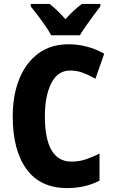

<svg xmlns="http://www.w3.org/2000/svg" viewBox="-20 -950 579 980"><path d="M338 -590Q275 -590 242 -525.5Q209 -461 209 -355Q209 -242 243 -183.5Q277 -125 345 -125Q382 -125 417 -136.5Q452 -148 488 -166V-28Q415 10 323 10Q186 10 115.5 -86.5Q45 -183 45 -356Q45 -464 78.5 -547Q112 -630 175.5 -677Q239 -724 330 -724Q426 -724 512 -676L467 -548Q436 -566 404.5 -578Q373 -590 338 -590ZM241 -770Q231 -790 212 -817.5Q193 -845 172.5 -872Q152 -899 137 -917V-930H233Q272 -900 314 -852Q337 -878 357.5 -896.5Q378 -915 398 -930H492V-917Q477 -898 457.5 -871.5Q438 -845 419 -818Q400 -791 388 -770Z"/></svg>

Font: Noto Sans Devanagari Condensed ExtraBold
Style: Regular
Weight: 800
Width: 3
Designer: Jelle Bosma - Monotype Design Team
Foundry: Monotype Imaging Inc.
Version: Version 2.004; ttfautohint (v1.8.4.7-5d5b)